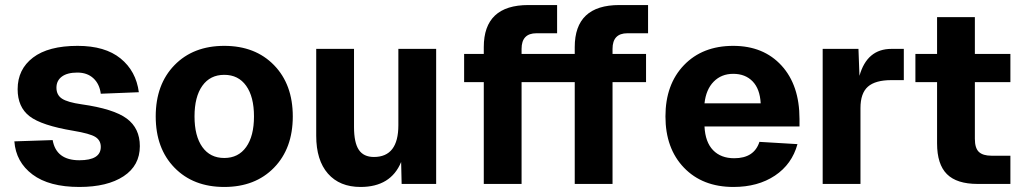

<svg xmlns="http://www.w3.org/2000/svg" viewBox="-20 -730 4057 762"><path d="M295 12Q175 12 109 -37.5Q43 -87 37 -169L189 -174Q203 -94 295 -94Q380 -94 380 -147Q380 -173 358.5 -186.5Q337 -200 271 -211Q145 -232 97.5 -268.5Q50 -305 50 -376Q50 -455 111 -501.5Q172 -548 288 -548Q397 -548 458.5 -498Q520 -448 531 -364L380 -358Q375 -397 350.5 -419.5Q326 -442 287 -442Q247 -442 225.5 -426Q204 -410 204 -382Q204 -353 226 -338.5Q248 -324 304 -316Q431 -298 483 -259.5Q535 -221 535 -150Q535 -73 470.5 -30.5Q406 12 295 12Z M1067.5 -64.5Q993 12 870 12Q747 12 672.5 -64.5Q598 -141 598 -268Q598 -395 672.5 -471.5Q747 -548 870 -548Q993 -548 1067.5 -471.5Q1142 -395 1142 -268Q1142 -141 1067.5 -64.5ZM783 -146.5Q814 -103 870 -103Q926 -103 957 -146.5Q988 -190 988 -268Q988 -346 957 -389.5Q926 -433 870 -433Q814 -433 783 -389.5Q752 -346 752 -268Q752 -190 783 -146.5Z M1411 12Q1328 12 1281.5 -41Q1235 -94 1235 -191V-536H1385V-226Q1385 -164 1404 -135.5Q1423 -107 1464 -107Q1561 -107 1561 -233V-536H1711V0H1574L1572 -87Q1531 12 1411 12Z M2050 -404V0H1900V-404H1822V-516H1900V-543Q1900 -710 2077 -710H2191V-598H2109Q2050 -598 2050 -536V-516H2261V-543Q2261 -710 2438 -710H2552V-598H2470Q2411 -598 2411 -536V-516H2544V-404H2411V0H2261V-404Z M2891 12Q2768 12 2694.5 -64.5Q2621 -141 2621 -268Q2621 -395 2694.5 -471.5Q2768 -548 2890 -548Q3010 -548 3081.5 -470Q3153 -392 3153 -258V-228H2776Q2779 -166 2810 -134Q2841 -102 2894 -102Q2973 -102 2994 -167L3145 -158Q3123 -78 3055.5 -33Q2988 12 2891 12ZM2776 -320H2999Q2996 -377 2967 -407Q2938 -437 2890 -437Q2843 -437 2812.5 -406Q2782 -375 2776 -320Z M3245 0V-536H3387L3391 -429Q3421 -536 3518 -536H3567V-412H3518Q3454 -412 3424.5 -386Q3395 -360 3395 -301V0Z M3860 0Q3777 0 3738 -39Q3699 -78 3699 -161V-404H3613V-516H3699V-662H3849V-516H3990V-404H3849V-179Q3849 -142 3865 -127Q3881 -112 3915 -112H3990V0Z"/></svg>

Font: Txt Sans
Style: Bold
Weight: 700
Designer: Open Source
Foundry: XRLN
Version: Version 1.0